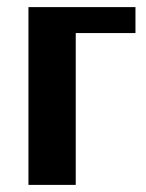

<svg xmlns="http://www.w3.org/2000/svg" viewBox="-20 -520 412 540"><path d="M60 0V-500H361V-427H193V0Z"/></svg>

Font: Arsenal
Style: Bold
Weight: 700
Designer: Andrij Shevchenko
Foundry: Stairsfor
Version: Version 2.001;PS 002.001;hotconv 1.0.88;makeotf.lib2.5.64775